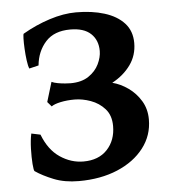

<svg xmlns="http://www.w3.org/2000/svg" viewBox="-49 -675 658 735"><g transform="rotate(-5 280.5 -307.5)"><path d="M146 -279.3 130.4 -297.4 153.3 -373Q162.1 -368.7 176.8 -366Q191.4 -363.3 205.3 -362.3Q219.2 -361.3 225.6 -361.3Q268.1 -361.3 295.2 -379.6Q322.3 -397.9 335 -424.3Q347.7 -450.7 347.7 -474.6Q347.7 -516.6 321 -541.5Q294.4 -566.4 242.2 -566.4Q180.2 -566.4 147.5 -530.3Q114.7 -494.1 109.4 -439.9L73.2 -431.2Q68.8 -441.4 65.9 -462.9Q63 -484.4 61.8 -507.6Q60.5 -530.8 61 -547.6Q61.5 -564.5 63.5 -565.9Q113.8 -595.2 167.7 -612.5Q221.7 -629.9 270 -629.9Q331.1 -629.9 378.9 -615Q426.8 -600.1 454.3 -570.1Q481.9 -540 481.9 -493.7Q481.9 -446.3 455.6 -409.7Q429.2 -373 384.8 -349.1Q416 -341.3 445.3 -320.6Q474.6 -299.8 493.4 -268.6Q512.2 -237.3 512.2 -197.3Q512.2 -135.7 475.3 -87.9Q438.5 -40 373.8 -12.7Q309.1 14.6 225.1 14.6Q170.4 14.6 128.7 -2.2Q86.9 -19 59.1 -38.1Q55.7 -40.5 53.7 -65.9Q51.8 -91.3 52.7 -124.5Q53.7 -157.7 59.1 -182.6L93.8 -175.3Q116.7 -115.7 158.9 -87.2Q201.2 -58.6 249 -58.6Q307.6 -58.6 340.6 -94Q373.5 -129.4 373.5 -184.1Q373.5 -225.1 351.3 -250Q329.1 -274.9 297.1 -286.4Q265.1 -297.9 235.4 -297.9Q206.1 -297.9 181.6 -292.7Q157.2 -287.6 146 -279.3Z"/></g></svg>

Font: Gentium Book Plus
Style: Bold
Weight: 700
Designer: Victor Gaultney, Annie Olsen, Iska Routamaa, Becca Hirsbrunner
Foundry: SIL International
Version: Version 6.101